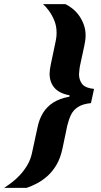

<svg xmlns="http://www.w3.org/2000/svg" viewBox="-93 -763 489 933"><path d="M-73 150Q-56 139 -35.5 123.5Q-15 108 4.5 87Q24 66 40 39Q56 12 63 -22L90 -147Q98 -185 116.5 -215Q135 -245 166.5 -265Q198 -285 244 -293L245 -300Q195 -309 171.5 -336.5Q148 -364 148 -405Q148 -414 149.5 -424.5Q151 -435 153 -446L177 -560Q179 -569 180.5 -580Q182 -591 182 -605Q182 -636 171 -663Q160 -690 144.5 -711Q129 -732 116 -743H225Q240 -736 257.5 -722.5Q275 -709 289.5 -689.5Q304 -670 313.5 -645Q323 -620 323 -590Q323 -578 321 -565Q319 -552 317 -542L295 -440Q294 -431 292.5 -421Q291 -411 291 -402Q291 -374 306.5 -354.5Q322 -335 364 -331L349 -262Q309 -258 286 -243Q263 -228 252 -205Q241 -182 234 -153L211 -43Q201 5 181.5 38Q162 71 137 93Q112 115 86 128.5Q60 142 36 150Z"/></svg>

Font: Saira SemiExpanded
Style: Bold Italic
Weight: 700
Width: 6
Italic angle: -12°
Designer: Hector Gatti with collaboration of the Omnibus-Type team
Foundry: Omnibus-Type
Version: Version 1.101